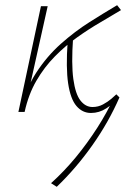

<svg xmlns="http://www.w3.org/2000/svg" viewBox="-20 -432 520 741"><path d="M60 0Q78 -87 119.5 -151Q161 -215 215 -263Q269 -311 326 -347Q383 -383 432 -412L447 -393Q411 -371 367 -345.5Q323 -320 278 -288Q233 -256 192 -214.5Q151 -173 120.5 -120.5Q90 -68 75 0ZM199 289 177 275Q228 229 272.5 175Q317 121 355.5 61Q394 1 423 -62L441 -56Q399 40 336.5 128.5Q274 217 199 289ZM51 0 138 -408H164L73 0ZM331 4Q298 4 275 -23Q252 -50 243 -110Q234 -170 241 -270L262 -285Q255 -185 263 -127Q271 -69 290.5 -44Q310 -19 337 -19Q359 -19 377.5 -29Q396 -39 409.5 -50.5Q423 -62 429 -68L441 -56Q418 -32 390.5 -14Q363 4 331 4Z"/></svg>

Font: Ysabeau Office Thin
Style: Italic
Weight: 250
Italic angle: -12°
Designer: Christian Thalmann (Catharsis Fonts)
Version: Version 2.001;gftools[0.9.30]; featfreeze: tnum,lnum,ss02